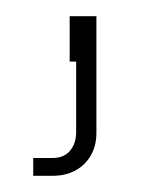

<svg xmlns="http://www.w3.org/2000/svg" viewBox="-20 -76 202 237"><path d="M66 0V-56H99V88Q99 104 92 116Q85 128 73 134.5Q61 141 45 141H21V119H45Q59 119 66.5 110Q74 101 74 87V0Z"/></svg>

Font: SUSE Thin
Style: Regular
Weight: 250
Designer: Rene Bieder
Foundry: SUSE
Version: Version 1.000